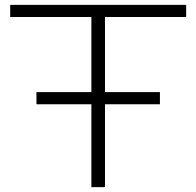

<svg xmlns="http://www.w3.org/2000/svg" viewBox="-20 -770 808 790"><path d="M130 -391H638V-341H130ZM356 -720H412V0H356ZM22 -750H746V-700H22Z"/></svg>

Font: Unbounded ExtraLight
Style: Regular
Weight: 250
Designer: Luke Prowse, Jean-Baptiste Morizot, Fátima Lázaro, Florian Runge
Foundry: NaN
Version: Version 1.701;gftools[0.9.28.dev5+ged2979d]